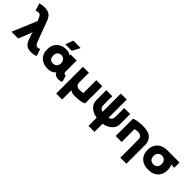

<svg xmlns="http://www.w3.org/2000/svg" viewBox="203 -2014 3503 3503"><g transform="rotate(45 1955.0 -262.0)"><path d="M361 -122 327 -217 292 -345H334L297 -217L208 0H35L234 -475L219 -513L218 -516Q200 -559 183.5 -578.5Q167 -598 149 -598Q130 -598 112.5 -594.5Q95 -591 74 -583L27 -725Q65 -737 97.5 -741Q130 -745 169 -743Q243 -740 285.5 -705.5Q328 -671 360 -585L499 -210Q513 -173 530 -153Q547 -133 564 -133Q578 -133 594 -136.5Q610 -140 627 -150L674 -14Q649 1 614.5 6.5Q580 12 532 12Q490 12 457 -3.5Q424 -19 400.5 -48.5Q377 -78 361 -122Z M1082 -235Q1082 -267 1069 -292Q1056 -317 1033 -330.5Q1010 -344 981 -344Q951 -344 928 -331Q905 -318 892.5 -293.5Q880 -269 880 -235Q880 -196 892.5 -171.5Q905 -147 927.5 -136Q950 -125 981 -125Q1010 -125 1033 -139Q1056 -153 1069 -177.5Q1082 -202 1082 -235ZM983 -481Q1009 -481 1039.5 -471Q1070 -461 1091 -443L1089 -458V-470H1247V-201Q1247 -172 1253 -156.5Q1259 -141 1271 -137.5Q1283 -134 1300 -139L1338 -11Q1321 1 1297.5 6Q1274 11 1253 11Q1211 11 1178.5 -7Q1146 -25 1136 -57Q1125 -37 1101 -21.5Q1077 -6 1045.5 3Q1014 12 983 12Q901 12 842 -18Q783 -48 752.5 -103.5Q722 -159 722 -235Q722 -311 752.5 -366Q783 -421 842 -451Q901 -481 983 -481ZM1138 -683 1059 -533H892L947 -683Z M1909 -470V-27Q1874 -5 1818 4Q1762 13 1682 13Q1644 13 1611 5.5Q1578 -2 1562 -21L1563 24V220H1409V-470H1563Q1562 -345 1563 -220Q1564 -174 1589 -151Q1614 -128 1670 -128Q1696 -128 1719.5 -131Q1743 -134 1754 -140V-470Z M2167 -240Q2168 -195 2190.5 -170.5Q2213 -146 2243 -144V-613H2397V-144Q2427 -146 2449.5 -171Q2472 -196 2473 -240Q2475 -284 2474.5 -335.5Q2474 -387 2473 -470H2628Q2629 -324 2628 -210Q2628 -153 2598.5 -107.5Q2569 -62 2517 -31.5Q2465 -1 2397 11V220H2243V11Q2175 -1 2123 -31Q2071 -61 2041.5 -107Q2012 -153 2012 -210Q2011 -324 2012 -470H2167Q2166 -387 2165.5 -335.5Q2165 -284 2167 -240Z M2724 0V-444Q2757 -464 2824 -473.5Q2891 -483 2945 -483Q3092 -483 3155.5 -423.5Q3219 -364 3220 -271Q3221 -26 3220 220H3063Q3066 -15 3063 -250Q3062 -295 3035.5 -318.5Q3009 -342 2958 -342Q2935 -342 2912 -338.5Q2889 -335 2879 -330V0Z M3469 -233Q3469 -193 3484 -167.5Q3499 -142 3523 -130.5Q3547 -119 3575 -119Q3603 -119 3627 -130.5Q3651 -142 3666 -167.5Q3681 -193 3681 -233Q3681 -269 3665 -295Q3649 -321 3624.5 -333.5Q3600 -346 3575 -346Q3550 -346 3525.5 -333.5Q3501 -321 3485 -295Q3469 -269 3469 -233ZM3575 -482Q3766 -483 3890 -482V-346H3855L3759 -354L3737 -375Q3767 -397 3789.5 -375.5Q3812 -354 3824 -311.5Q3836 -269 3836 -233Q3836 -158 3805.5 -101.5Q3775 -45 3716 -14Q3657 17 3575 17Q3493 17 3434 -14Q3375 -45 3344.5 -101.5Q3314 -158 3314 -233Q3314 -307 3344.5 -363Q3375 -419 3434 -450.5Q3493 -482 3575 -482Z"/></g></svg>

Font: Kreadon
Style: Regular
Weight: 400
Designer: kohakuno
Foundry: StudioGnu
Version: Version 1.000;Glyphs 3.1.2 (3151)